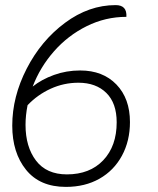

<svg xmlns="http://www.w3.org/2000/svg" viewBox="-20 -725 617 752"><path d="M489 -247Q489 -173 457.5 -115Q426 -57 369.5 -25Q313 7 238 7Q136 7 82 -60Q28 -127 28 -233Q28 -346 84.5 -456Q141 -566 234.5 -635.5Q328 -705 433 -705Q478 -705 475 -659Q393 -659 319.5 -622.5Q246 -586 191.5 -524Q137 -462 108 -386Q143 -414 191.5 -431.5Q240 -449 294 -449Q383 -449 436 -394Q489 -339 489 -247ZM437 -246Q437 -321 396.5 -361Q356 -401 287 -401Q230 -401 178.5 -377.5Q127 -354 88 -313Q80 -273 80 -236Q80 -150 121 -96Q162 -42 242 -42Q332 -42 384.5 -97.5Q437 -153 437 -246Z"/></svg>

Font: Krub Light
Style: Italic
Weight: 300
Italic angle: -8°
Designer: Ekaluck Peanpanawate
Foundry: Cadson Demak Co.,Ltd.
Version: Version 1.000; ttfautohint (v1.6)